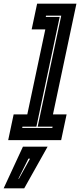

<svg xmlns="http://www.w3.org/2000/svg" viewBox="-87 -770 440 1055"><path d="M-42 0 -12 -141.5H63L162 -608.5H87L117 -750H333L204 -141.5H279L249 0ZM35 -67H200.5L202 -74H120L249.5 -684H166L164.5 -677H241L113 -74H36.5ZM-67 265 39 36H174.5L46 265ZM14 212H17L78 102H69Z"/></svg>

Font: Tourney Condensed ExtraBold
Style: Italic
Weight: 800
Width: 3
Italic angle: -12°
Designer: Tyler Finck
Foundry: Etcetera Type Co
Version: Version 1.010; ttfautohint (v1.8.3)